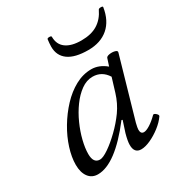

<svg xmlns="http://www.w3.org/2000/svg" viewBox="-155 -742 812 864"><g transform="rotate(-30 251.0 -309.5)"><path d="M106 13Q75 13 57.5 -10.5Q40 -34 40 -74Q40 -113 54.5 -159Q69 -205 95.5 -249.5Q122 -294 156.5 -331Q191 -368 231.5 -390Q272 -412 315 -412Q355 -412 391 -382L403 -419Q405 -427 420 -429.5Q435 -432 448.5 -428.5Q462 -425 459 -416L369 -103Q363 -79 363 -70Q363 -48 380 -48Q392 -48 412 -60.5Q432 -73 454 -95Q459 -99 469 -90Q479 -81 475 -75Q459 -52 433 -32Q407 -12 379.5 0.5Q352 13 331 13Q295 13 295 -30Q295 -50 305 -86L324 -144L319 -146Q197 13 106 13ZM147 -40Q163 -40 193 -60.5Q223 -81 256 -113Q289 -145 315 -181Q342 -219 356 -265L378 -337Q351 -380 303 -380Q272 -380 243.5 -359.5Q215 -339 191 -306Q167 -273 149.5 -234Q132 -195 122.5 -156.5Q113 -118 113 -88Q113 -40 147 -40ZM348 -493Q279 -493 244.5 -518Q210 -543 210 -589Q210 -599 211 -608.5Q212 -618 213 -627Q214 -632 224.5 -632Q235 -632 235 -627Q235 -587 263 -566.5Q291 -546 343 -546Q394 -546 427 -566.5Q460 -587 479 -627Q481 -632 492 -632Q503 -632 502 -627Q492 -562 452 -527.5Q412 -493 348 -493Z"/></g></svg>

Font: Junicode SmExp
Style: Italic
Weight: 400
Width: 6
Italic angle: -11°
Designer: Peter S. Baker
Version: Version 2.205; ttfautohint (v1.8.4)